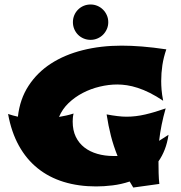

<svg xmlns="http://www.w3.org/2000/svg" viewBox="-20 -796 810 859"><path d="M733.9 -192.9Q728.5 -156.2 717 -127Q705.6 -97.7 689 -74.2Q689 -49.8 689.7 -21.7Q690.4 6.3 692.9 26.9L576.2 43L560.1 16.1Q522 28.8 483.4 33.4Q444.8 38.1 410.2 38.1Q331.1 38.1 265.1 17.8Q199.2 -2.4 148.7 -43Q98.1 -83.5 64.5 -144.3Q30.8 -205.1 16.1 -286.1Q27.3 -282.2 38.3 -279.3Q49.3 -276.4 60.1 -273.9Q68.8 -352.5 107.7 -412.1Q146.5 -471.7 208 -511.5Q269.5 -551.3 350.1 -571.5Q430.7 -591.8 523.9 -591.8Q566.9 -591.8 615.7 -587.9Q664.6 -584 724.1 -575.2Q711.9 -540 706.5 -504.6Q701.2 -469.2 701.2 -433.1Q701.2 -415 702.9 -394Q704.6 -373 710 -345.2Q678.7 -366.2 650.4 -380.4Q622.1 -394.5 596.4 -402.8Q570.8 -411.1 547.9 -414.6Q524.9 -418 504.9 -418Q466.3 -418 426.3 -408.4Q386.2 -398.9 350.6 -380.4Q314.9 -361.8 286.9 -335Q258.8 -308.1 244.1 -272.9Q259.8 -275.4 276.1 -279.1Q292.5 -282.7 309.1 -288.1Q306.6 -277.3 305.9 -268.1Q305.2 -258.8 305.2 -252Q305.2 -212.9 319.1 -184.1Q333 -155.3 357.7 -136.2Q382.3 -117.2 415.5 -107.7Q448.7 -98.1 486.8 -98.1H505.9Q487.8 -143.1 476.3 -188Q464.8 -232.9 457 -284.2Q482.9 -279.3 505.4 -276.6Q527.8 -273.9 545.9 -273.9Q587.4 -273.9 630.1 -283.9Q672.9 -293.9 721.2 -311Q710.4 -273.4 703.1 -237.3Q695.8 -201.2 691.9 -166ZM464.4 -696.8Q464.4 -680.2 458 -665.8Q451.7 -651.4 440.9 -640.6Q430.2 -629.9 415.8 -623.8Q401.4 -617.7 385.3 -617.7Q368.7 -617.7 354.2 -623.8Q339.8 -629.9 329.1 -640.6Q318.4 -651.4 312.3 -665.8Q306.2 -680.2 306.2 -696.8Q306.2 -713.4 312.3 -727.8Q318.4 -742.2 329.1 -752.9Q339.8 -763.7 354.2 -769.8Q368.7 -775.9 385.3 -775.9Q401.4 -775.9 415.8 -769.8Q430.2 -763.7 440.9 -752.9Q451.7 -742.2 458 -727.8Q464.4 -713.4 464.4 -696.8Z"/></svg>

Font: Shojumaru
Style: Regular
Weight: 400
Version: Version 1.001